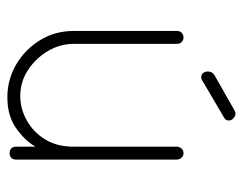

<svg xmlns="http://www.w3.org/2000/svg" viewBox="-89 -429 659 521"><g transform="rotate(-90 240.5 -168.5)"><path d="M85 0Q78 0 73 -5.5Q68 -11 68 -18V-455Q68 -463 73 -467.5Q78 -472 85 -472Q93 -472 98 -467.5Q103 -463 103 -455V-402Q120 -431 153.5 -454.5Q187 -478 237 -478Q286 -478 327 -453.5Q368 -429 392.5 -388.5Q417 -348 417 -298V-18Q417 -9 411.5 -4.5Q406 0 399 0Q393 0 387.5 -4.5Q382 -9 382 -18V-298Q382 -335 362.5 -368Q343 -401 311 -422Q279 -443 240 -443Q206 -443 174.5 -425.5Q143 -408 123 -376Q103 -344 103 -298V-18Q103 -11 98 -5.5Q93 0 85 0ZM193 141Q186 141 180 135.5Q174 130 174 123Q174 114 182 110L284 50Q288 48 291 48Q299 48 303 53.5Q307 59 307 66Q307 78 297 84L202 138Q200 139 197.5 140Q195 141 193 141Z"/></g></svg>

Font: Dosis ExtraLight ExtraLight
Style: Regular
Weight: 250
Version: Version 3.001; ttfautohint (v1.8.2)